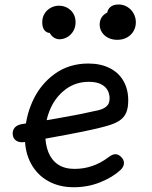

<svg xmlns="http://www.w3.org/2000/svg" viewBox="-20 -802 660 835"><path d="M88.2 -204.8Q88.2 -287.5 121.5 -361.2Q154.8 -434.8 217.4 -480.2Q280 -525.7 364 -525.7Q417.7 -525.7 456.9 -505.9Q496.2 -486.2 516.9 -449.9Q537.7 -413.7 537.7 -365Q537.7 -332.3 528.7 -311.7Q519.7 -291 499.8 -277.6Q479.8 -264.2 444.8 -254.3Q395.3 -239.8 273.3 -216.6Q151.3 -193.3 88.2 -184.3Q64.7 -180.8 50.7 -190.1Q36.7 -199.3 35.3 -217.7Q33.8 -235.3 44.4 -247.3Q55 -259.3 77.3 -262.7Q114.3 -268.2 149.8 -273.9Q185.2 -279.7 227.2 -286.8Q284.2 -296.7 326.1 -305.1Q368 -313.5 406.5 -322.3Q426.2 -327 437.2 -334.8Q448.3 -342.7 452.5 -352.1Q456.7 -361.5 456.7 -373.3Q456.7 -394.5 447.2 -410.8Q437.8 -427 417.7 -436.6Q397.5 -446.2 366.7 -446.2Q309.7 -446.2 266.4 -414.3Q223.2 -382.5 199.9 -330.8Q176.7 -279 176.7 -221.5Q176.7 -174.7 190.3 -140.2Q204 -105.8 232.4 -86.7Q260.8 -67.5 304.3 -67.5Q344.7 -67.5 381.3 -80.2Q418 -92.8 448.3 -115.8Q460.2 -124.8 468.8 -128.6Q477.5 -132.3 486.6 -131Q495.7 -129.7 505.5 -120.7Q519.8 -107.7 519.1 -91.8Q518.3 -75.8 503.5 -62.3Q469.5 -30.8 415.6 -9.2Q361.7 12.3 300.7 12.3Q237.7 12.3 189.6 -14.5Q141.5 -41.3 114.8 -90.6Q88.2 -139.8 88.2 -204.8ZM497.8 -752 447.2 -728.3Q442.2 -752.3 455.7 -767.4Q469.2 -782.5 495.5 -782.5Q516.8 -782.5 534.1 -771.8Q551.3 -761.2 561.1 -743.3Q570.8 -725.5 570.8 -705Q570.8 -684.3 561 -667Q551.2 -649.7 532.8 -639.2Q514.3 -628.8 490 -628.8Q467.5 -628.8 450.2 -637.8Q432.8 -646.7 423.2 -661.8Q413.5 -677 413.5 -695.3Q413.5 -716.3 425.1 -730.8Q436.7 -745.2 456 -750.8Q475.3 -756.3 497.8 -752ZM190.2 -707.3 211 -660.7Q190.2 -654.5 176.9 -666.6Q163.7 -678.7 163.7 -705.3Q163.7 -726.3 173.8 -742.7Q183.8 -759 200.6 -768.1Q217.3 -777.2 236.5 -777.2Q255.8 -777.2 272.3 -768.3Q288.8 -759.5 298.8 -743.2Q308.7 -726.8 308.7 -705.7Q308.7 -683.3 298.4 -666.3Q288.2 -649.3 272 -640.2Q255.8 -631.2 238.5 -631.2Q223.5 -631.2 210.9 -641Q198.3 -650.8 192.3 -668.3Q186.3 -685.8 190.2 -707.3Z"/></svg>

Font: Monaspace Radon Var
Style: Regular
Weight: 400
Designer: Riley Cran and the Lettermatic Team
Version: Version 1.000 (Monaspace Radon Var)